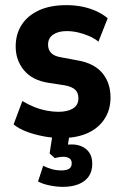

<svg xmlns="http://www.w3.org/2000/svg" viewBox="-20 -526 477 747"><path d="M220 11Q183 11 147.5 4Q112 -3 83 -14Q54 -25 33 -42L67 -133Q90 -119 114 -109.5Q138 -100 162 -95.5Q186 -91 207 -91Q243 -91 264 -104Q285 -117 285 -143Q285 -166 272 -177.5Q259 -189 232 -194L167 -204Q105 -214 73 -253Q41 -292 41 -345Q41 -393 64 -429Q87 -465 131 -485.5Q175 -506 238 -506Q271 -506 300.5 -500Q330 -494 355 -482.5Q380 -471 399 -455L363 -364Q347 -377 326 -386Q305 -395 283 -400Q261 -405 239 -405Q207 -405 187 -391.5Q167 -378 167 -352Q167 -332 179.5 -319.5Q192 -307 218 -303L282 -291Q346 -280 378 -242Q410 -204 410 -146Q410 -99 386.5 -63Q363 -27 320.5 -8Q278 11 220 11ZM225 201Q201 201 173.5 195.5Q146 190 128 180L148 119Q164 127 181.5 132Q199 137 219 137Q239 137 249 130.5Q259 124 259 109Q259 96 250 90Q241 84 226 84Q219 84 209.5 85.5Q200 87 193 89L173 71L187 -20H253L241 59L211 45Q219 40 231.5 38Q244 36 260 36Q282 36 300 44.5Q318 53 328.5 69.5Q339 86 339 111Q339 140 325.5 160Q312 180 286 190.5Q260 201 225 201Z"/></svg>

Font: Nunito Sans 10pt Condensed ExtraBold
Style: Regular
Weight: 800
Width: 3
Designer: Vernon Adams
Foundry: Vernon Adams
Version: Version 3.101;gftools[0.9.27]